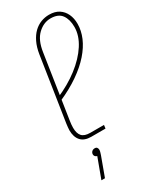

<svg xmlns="http://www.w3.org/2000/svg" viewBox="-247 -807 913 1123"><g transform="rotate(-30 209.0 -246.0)"><path d="M157 0Q111 0 88 -25.5Q65 -51 65 -97Q65 -107 66.5 -117.5Q68 -128 69 -139L135 -569Q142 -614 158 -647Q174 -680 196 -701Q218 -722 244.5 -732Q271 -742 299 -742Q339 -742 365 -725Q391 -708 404.5 -679Q418 -650 418 -613Q418 -567 398.5 -521Q379 -475 340 -430.5Q301 -386 242.5 -345.5Q184 -305 107 -271L102 -295Q187 -331 252.5 -381.5Q318 -432 355.5 -490Q393 -548 393 -606Q393 -657 370.5 -688Q348 -719 296 -719Q249 -719 210 -682Q171 -645 160 -569L95 -144Q93 -131 92 -120Q91 -109 91 -98Q91 -61 107.5 -42Q124 -23 164 -23H256L253 0ZM81 250 131 115Q123 113 118 107.5Q113 102 113 94Q113 86 117 80Q121 74 127 71Q133 68 140 68Q151 68 155.5 74.5Q160 81 160 89Q160 96 157.5 104.5Q155 113 152 122L105 250Z"/></g></svg>

Font: MuseoModerno Thin
Style: Italic
Weight: 100
Italic angle: -9°
Designer: Pablo Cosgaya, Héctor Gatti, Marcela Romero, and the Authors of The MuseoModerno Project.
Foundry: Omnibus-Type Team
Version: Version 1.003